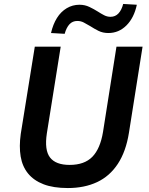

<svg xmlns="http://www.w3.org/2000/svg" viewBox="-20 -941 752 971"><path d="M323 10Q250 10 200.5 -9Q151 -28 122 -63.5Q93 -99 84.5 -149.5Q76 -200 85 -264L156 -705H287L217 -267Q204 -182 233 -144.5Q262 -107 332 -107Q407 -107 447 -148Q487 -189 501 -274L569 -705H701L632 -269Q617 -175 576 -112.5Q535 -50 471 -20Q407 10 323 10ZM307 -770 238 -774Q248 -818 268 -850Q288 -882 317.5 -899.5Q347 -917 382 -917Q409 -917 432 -906Q455 -895 474 -883Q491 -872 506.5 -864Q522 -856 539 -856Q563 -856 579 -873Q595 -890 603 -921L672 -917Q658 -851 619.5 -812.5Q581 -774 528 -774Q500 -774 478 -785Q456 -796 436 -809Q419 -819 404 -827Q389 -835 371 -835Q347 -835 331.5 -818.5Q316 -802 307 -770Z"/></svg>

Font: Nunito Sans 7pt SemiCondensed
Style: Bold Italic
Weight: 700
Width: 4
Italic angle: -9°
Designer: Vernon Adams
Foundry: Vernon Adams
Version: Version 3.101;gftools[0.9.27]